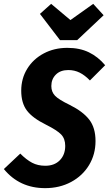

<svg xmlns="http://www.w3.org/2000/svg" viewBox="-47 -958 565 995"><path d="M498 -620 419 -541Q393 -568 366 -581.5Q339 -595 307 -595Q266 -595 242.5 -571.5Q219 -548 219 -512Q219 -482 238 -462Q257 -442 315 -414Q383 -380 415.5 -338Q448 -296 448 -227Q448 -158 414.5 -102.5Q381 -47 321.5 -15Q262 17 187 17Q54 17 -27 -82L58 -162Q90 -130 119.5 -114.5Q149 -99 188 -99Q235 -99 263 -127.5Q291 -156 291 -202Q291 -239 270 -261Q249 -283 191 -312Q122 -346 92.5 -385Q63 -424 63 -488Q63 -551 94 -601.5Q125 -652 179.5 -681Q234 -710 302 -710Q366 -710 413.5 -687Q461 -664 498 -620ZM436 -938 490 -879 353 -750H264L160 -886L218 -938L318 -854Z"/></svg>

Font: Fira Sans Extra Condensed
Style: Bold Italic
Weight: 700
Width: 3
Italic angle: -8°
Designer: Carrois Corporate & Edenspiekermann AG
Foundry: Carrois Corporate GbR & Edenspiekermann AG
Version: Version 4.203